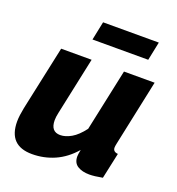

<svg xmlns="http://www.w3.org/2000/svg" viewBox="-132 -824 869 942"><g transform="rotate(20 303.0 -353.5)"><path d="M139 10Q16 10 16 -116Q16 -132 18.5 -150.5Q21 -169 25 -189L97 -525H256L192 -224Q187 -201 187 -185Q187 -125 237 -125Q264 -125 294.5 -142.5Q325 -160 356 -201L425 -525H585L512 -180Q509 -166 509 -159Q509 -137 535 -135L506 0Q463 8 438 8Q400 8 376 -7Q352 -22 352 -56Q352 -66 357 -91Q312 -39 256.5 -14.5Q201 10 139 10ZM226 -620 246 -717H537L517 -620Z"/></g></svg>

Font: Raleway ExtraBold
Style: Italic
Weight: 800
Italic angle: -12°
Designer: Matt McInerney, Pablo Impallari, Rodrigo Fuenzalida
Foundry: Matt McInerney, Pablo Impallari, Rodrigo Fuenzalida
Version: Version 4.026